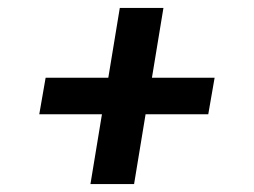

<svg xmlns="http://www.w3.org/2000/svg" viewBox="-20 -582 640 484"><path d="M208 -118 237 -294H79L95 -386H253L282 -562H392L363 -386H521L505 -294H347L318 -118Z"/></svg>

Font: Iosevka HT Extended
Style: Bold Italic
Weight: 700
Width: 7
Italic angle: -9°
Monospace: yes
Designer: Belleve Invis
Foundry: Belleve Invis
Version: Version 32.3.0; ttfautohint (v1.8.4)